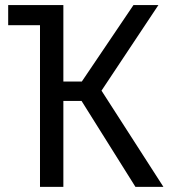

<svg xmlns="http://www.w3.org/2000/svg" viewBox="-20 -726 655 746"><path d="M506.2 0 296.9 -333.8H226.2V0H135.4V-628.2H11.8V-706.2H226.2V-409.2H297.9L498.5 -706.2H595.4L374.4 -373.8L614.9 0Z"/></svg>

Font: Fira Code Fixed
Style: Regular
Weight: 400
Monospace: yes
Designer: Carrois Corporate, Edenspiekermann AG, Nikita Prokopov
Foundry: Carrois Corporate, Edenspiekermann AG, Nikita Prokopov
Version: Version 5.002